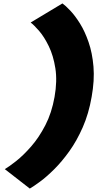

<svg xmlns="http://www.w3.org/2000/svg" viewBox="-20 -815 610 1121"><path d="M154 286 8 172.5Q33 158 74.8 125Q116.5 92 162 40Q207.5 -12 244.8 -84Q282 -156 298.5 -249Q315 -342.5 303.2 -416.5Q291.5 -490.5 265 -545Q238.5 -599.5 208.8 -634Q179 -668.5 159 -683.5L344.5 -795Q362.5 -782.5 390.2 -753.2Q418 -724 446.8 -678Q475.5 -632 497.2 -569Q519 -506 525.8 -426Q532.5 -346 515 -249Q498 -151 463.2 -72Q428.5 7 384.8 68Q341 129 296.5 173.2Q252 217.5 214.2 245.2Q176.5 273 154 286Z"/></svg>

Font: Anybody UltraExpanded ExtraBold
Style: Italic
Weight: 800
Width: 9
Italic angle: -10°
Designer: Tyler Finck
Foundry: Etcetera Type Company
Version: Version 1.010; ttfautohint (v1.8.3) -l 8 -r 50 -G 200 -x 14 